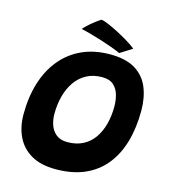

<svg xmlns="http://www.w3.org/2000/svg" viewBox="-124 -929 925 1052"><g transform="rotate(15 338.5 -402.5)"><path d="M288.9 25.5Q204.1 25.5 149.5 -6.5Q94.9 -38.5 68.4 -94Q42 -149.5 42 -220.6Q42 -318.5 67 -399.1Q92 -479.6 140.1 -538Q188.2 -596.4 257.8 -628.2Q327.4 -660 416.2 -660Q506.8 -660 560.1 -626.9Q613.5 -593.9 636.9 -536.3Q660.4 -478.8 660.4 -405.4Q660.4 -308.5 637.7 -229.3Q615 -150.1 569.1 -93.1Q523.2 -36 453.3 -5.2Q383.4 25.5 288.9 25.5ZM312.8 -134.6Q363 -134.6 400.4 -153.8Q437.9 -173 462.5 -207.7Q487.1 -242.4 499.5 -288.9Q511.9 -335.4 511.9 -390.1Q511.9 -424.5 502.8 -456.1Q493.8 -487.8 471 -507.9Q448.2 -528 406.6 -528Q356.6 -528 318.8 -507.8Q281 -487.5 255.6 -451.4Q230.2 -415.2 217.5 -367.8Q204.8 -320.4 204.8 -266Q204.8 -232.6 215.2 -202.6Q225.8 -172.5 249.6 -153.6Q273.4 -134.6 312.8 -134.6ZM321 -831.2Q332.1 -830.4 357.9 -819.8Q383.8 -809.1 415.8 -792.8Q447.8 -776.4 478.4 -757.9Q509 -739.5 530 -722.6L461.2 -679.4Q444.8 -687.5 415.7 -698.2Q386.6 -709 352.5 -719.9Q318.4 -730.8 285.8 -739.8Q253.2 -748.9 229.2 -754.1Q233.1 -759.5 246.7 -772.6Q260.2 -785.8 280 -801.8Q299.8 -817.9 321 -831.2Z"/></g></svg>

Font: Grandstander Thin
Style: Italic
Weight: 100
Italic angle: -15°
Designer: Tyler Finck
Foundry: Etcetera Type Co
Version: Version 1.200